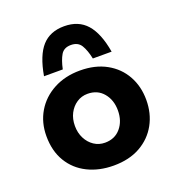

<svg xmlns="http://www.w3.org/2000/svg" viewBox="-126 -780 823 894"><g transform="rotate(-20 285.5 -332.5)"><path d="M38 -224Q38 -291 69.5 -344Q101 -397 158 -427.5Q215 -458 289 -458Q364 -458 419 -427.5Q474 -397 503.5 -344Q533 -291 533 -224Q533 -157 503.5 -103.5Q474 -50 419 -19Q364 12 287 12Q215 12 158.5 -16Q102 -44 70 -97Q38 -150 38 -224ZM179 -223Q179 -189 193 -161.5Q207 -134 231 -118Q255 -102 285 -102Q334 -102 363 -136.5Q392 -171 392 -223Q392 -275 363 -309.5Q334 -344 285 -344Q255 -344 231 -328Q207 -312 193 -285Q179 -258 179 -223ZM290 -677Q361 -677 401.5 -631Q442 -585 458 -490H365Q356 -533 340.5 -558.5Q325 -584 290 -584Q255 -584 240 -558.5Q225 -533 216 -490H123Q140 -588 180 -632.5Q220 -677 290 -677Z"/></g></svg>

Font: Reem Kufi
Style: Regular
Weight: 400
Designer: Khaled Hosny
Version: Version 1.6